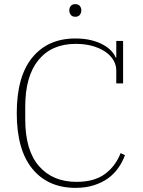

<svg xmlns="http://www.w3.org/2000/svg" viewBox="-20 -896 692 928"><path d="M345 12Q212 12 136.5 -80Q61 -172 61 -349Q61 -527 136.5 -618.5Q212 -710 344 -710Q388 -710 421.5 -701.5Q455 -693 479 -679.5Q503 -666 518 -650Q533 -634 539 -618H542V-698H575V-493H542V-554Q542 -582 528 -605.5Q514 -629 488 -646.5Q462 -664 426 -674Q390 -684 346 -684Q230 -684 166 -606Q102 -528 102 -381V-319Q102 -169 168.5 -93Q235 -17 350 -17Q435 -17 486.5 -54.5Q538 -92 563 -156L584 -146Q572 -113 551.5 -84Q531 -55 502 -34Q473 -13 433.5 -0.5Q394 12 345 12ZM344 -815Q329 -815 322 -824.5Q315 -834 315 -845V-847Q315 -858 322 -867Q329 -876 344 -876Q359 -876 366 -867Q373 -858 373 -847V-845Q373 -834 366 -824.5Q359 -815 344 -815Z"/></svg>

Font: IBM Plex Serif ExtLt
Style: Regular
Weight: 200
Designer: Mike Abbink, Paul van der Laan, Pieter van Rosmalen
Foundry: Bold Monday
Version: Version 3.001